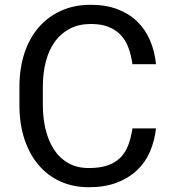

<svg xmlns="http://www.w3.org/2000/svg" viewBox="-20 -762 710 792"><path d="M623.5 -232.4Q617.7 -180.7 598.4 -136Q579.1 -91.3 544.7 -59.1Q510.3 -26.9 461.2 -8.3Q412.1 10.3 346.2 10.3Q281.2 10.3 228.3 -13.9Q175.3 -38.1 137.9 -82.8Q100.6 -127.4 80.3 -189.7Q60.1 -252 60.1 -329.1V-402.3Q60.1 -479.5 80.6 -542Q101.1 -604.5 139.4 -648.9Q177.7 -693.4 232.2 -717.8Q286.6 -742.2 354.5 -742.2Q416.5 -742.2 464.4 -724.1Q512.2 -706.1 545.7 -673.6Q579.1 -641.1 598.6 -596.2Q618.2 -551.3 623.5 -497.1H526.4Q521 -535.2 509.5 -565.9Q498 -596.7 477.5 -618.2Q457 -639.6 427 -651.4Q397 -663.1 354.5 -663.1Q305.7 -663.1 268.8 -644Q231.9 -625 207 -591.1Q182.1 -557.1 169.4 -509.3Q156.7 -461.4 156.7 -403.3V-329.1Q156.7 -274.9 168.2 -227.8Q179.7 -180.7 202.6 -145.3Q225.6 -109.9 261.5 -89.4Q297.4 -68.8 346.2 -68.8Q392.1 -68.8 423.8 -79.8Q455.6 -90.8 476.6 -111.8Q497.6 -132.8 509 -163.3Q520.5 -193.8 526.4 -232.4Z"/></svg>

Font: Roboto2
Style: Regular
Weight: 400
Designer: Google
Foundry: Google
Version: Version 2.000981-w3; 2014; ttfautohint (v1.1) -l 5 -r 24 -G 